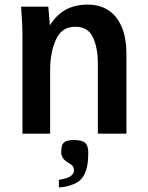

<svg xmlns="http://www.w3.org/2000/svg" viewBox="-20 -580 640 833"><path d="M77.5 -422Q77.5 -450 76 -479.2Q74.5 -508.5 72.5 -536L71.5 -551H189.5L196.5 -470Q224.5 -515.5 265 -537.8Q305.5 -560 360.5 -560Q414 -560 451.8 -534.5Q489.5 -509 509 -461Q528.5 -413 528.5 -346V0H404.5V-306Q404.5 -372 383.2 -418Q362 -464 306.5 -464Q248 -464 222.8 -408.5Q197.5 -353 197.5 -274V0H77.5ZM235.5 200Q249.5 198.5 265 193.8Q280.5 189 286.5 184.5Q293.5 178.5 297.2 173.2Q301 168 301 159Q301 150 297.2 143.2Q293.5 136.5 284.5 131.5Q281.5 129.5 270 122Q258.5 114.5 252 104Q245.5 93.5 245.5 80Q245.5 60.5 250 49.2Q254.5 38 266.8 32.8Q279 27.5 302 27.5Q335.5 27.5 349.2 39.8Q363 52 363 81.5Q363 129.5 354 157Q348.5 173 343.2 182.2Q338 191.5 329 200.5Q314.5 215 284 224.5Q274 228 259.5 230.5Q245 233 235.5 233Z"/></svg>

Font: JuliaMono Latin
Style: Bold
Weight: 700
Monospace: yes
Designer: cormullion
Foundry: corm
Version: Version 0.038; ttfautohint (v1.8)